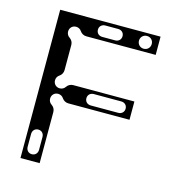

<svg xmlns="http://www.w3.org/2000/svg" viewBox="-100 -732 727 813"><g transform="rotate(15 264.0 -325.0)"><path d="M64 0H148V-224C148 -236 142 -246 133 -252C125 -257 120 -266 120 -276C120 -292 132 -304 148 -304C158 -304 167 -299 172 -291C178 -282 188 -276 200 -276H468V-356H200C188 -356 178 -350 172 -341C167 -333 158 -328 148 -328C132 -328 120 -340 120 -356C120 -366 125 -375 133 -380C142 -386 148 -396 148 -408V-518C148 -530 142 -540 133 -546C125 -551 120 -560 120 -570C120 -586 132 -598 148 -598C158 -598 167 -593 172 -585C178 -576 188 -570 200 -570H504V-650H64ZM106 -136C121 -136 131 -125 131 -110V-54C131 -39 121 -28 106 -28C91 -28 81 -39 81 -54V-110C81 -125 91 -136 106 -136ZM268 -317C268 -332 279 -342 294 -342H414C429 -342 440 -332 440 -317C440 -302 429 -292 414 -292H294C279 -292 268 -302 268 -317ZM240 -610C240 -625 251 -635 266 -635H322C337 -635 348 -625 348 -610C348 -595 337 -585 322 -585H266C251 -585 240 -595 240 -610ZM448 -582C432 -582 420 -594 420 -610C420 -626 432 -638 448 -638C464 -638 476 -626 476 -610C476 -594 464 -582 448 -582Z"/></g></svg>

Font: Apfel Grotezk Brukt
Style: Regular
Weight: 300
Designer: Luigi Gorlero
Foundry: © 2023, Luigi Gorlero & Collletttivo
Version: Version 2.000;Glyphs 3.2 (3217)